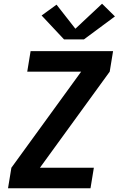

<svg xmlns="http://www.w3.org/2000/svg" viewBox="-20 -1009 640 1029"><path d="M23 0 41 -110 415 -625H126L144 -735H586L568 -625L194 -110H483L465 0ZM430 -798H323L203 -926L283 -984L384 -855L527 -989L596 -921Z"/></svg>

Font: Iosevka SS04 XBd Ex Obl
Style: Regular
Weight: 800
Width: 7
Italic angle: -9°
Monospace: yes
Designer: Belleve Invis
Foundry: Belleve Invis
Version: Version 19.0.0; ttfautohint (v1.8.4)